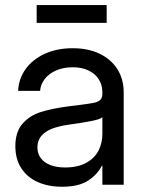

<svg xmlns="http://www.w3.org/2000/svg" viewBox="-20 -711 558 739"><path d="M39.1 -148.4Q39.1 -203.6 66.9 -235.1Q94.7 -266.6 137.5 -280Q180.2 -293.5 244.1 -301.8Q265.6 -304.7 287.1 -307.1Q325.7 -312 341.8 -315.4Q357.9 -318.8 366 -326.7Q374 -334.5 374 -350.6V-355.5Q374 -383.8 360.4 -405.5Q346.7 -427.2 320.8 -439.7Q294.9 -452.1 259.8 -452.1Q224.6 -452.1 196.8 -440.2Q168.9 -428.2 152.6 -407.5Q136.2 -386.7 134.3 -361.3H49.8Q51.8 -408.2 78.9 -445.6Q106 -482.9 152.8 -504.2Q199.7 -525.4 259.8 -525.4Q319.3 -525.4 363.5 -504.2Q407.7 -482.9 431.9 -444.6Q456.1 -406.2 456.1 -355.5V0H374V-73.2H372.1Q354.5 -38.6 318.4 -15.4Q282.2 7.8 218.8 7.8Q166.5 7.8 126 -10Q85.4 -27.8 62.3 -63Q39.1 -98.1 39.1 -148.4ZM374 -195.3V-259.8Q365.7 -252 331.5 -245.1Q297.4 -238.3 240.2 -230.5Q207 -225.6 181.4 -216.1Q155.8 -206.5 139.9 -188.7Q124 -170.9 124 -143.6Q124 -119.6 137 -102.3Q149.9 -85 173.8 -75.7Q197.8 -66.4 230.5 -66.4Q278.8 -66.4 311.3 -84Q343.8 -101.6 358.9 -130.9Q374 -160.2 374 -195.3ZM390.6 -623H121.1V-691.4H390.6Z"/></svg>

Font: Intratopia Thin
Style: Regular
Weight: 100
Designer: Rasmus Andersson
Foundry: rsms
Version: Version 3.000;Glyphs 3.2.3 (3260)